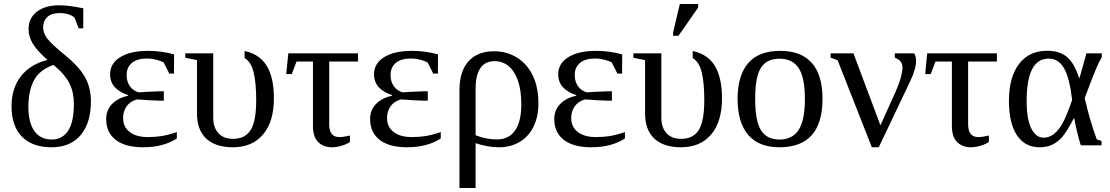

<svg xmlns="http://www.w3.org/2000/svg" viewBox="-20 -725 5540 958"><path d="M122.6 -580.1Q122.6 -634.8 164.1 -666.7Q205.6 -698.7 275.4 -698.7Q322.8 -698.7 395.5 -683.6V-583.5H372.6L352.1 -636.7Q326.2 -659.7 276.4 -659.7Q236.8 -659.7 216.1 -640.1Q195.3 -620.6 195.3 -587.4Q195.3 -560.5 216.1 -532.5Q236.8 -504.4 308.1 -446.8Q377.4 -389.6 405.5 -337.6Q433.6 -285.6 433.6 -219.7Q433.6 -111.8 382.6 -51Q331.5 9.8 237.3 9.8Q141.6 9.8 89.6 -43Q37.6 -95.7 37.6 -194.8Q37.6 -284.7 84 -344.2Q130.4 -403.8 216.8 -426.3Q163.6 -473.1 143.1 -508.1Q122.6 -543 122.6 -580.1ZM121.6 -190.9Q121.6 -112.8 151.9 -70.8Q182.1 -28.8 237.8 -28.8Q291 -28.8 319.8 -72.5Q348.6 -116.2 348.6 -206.1Q348.6 -263.7 327.6 -306.9Q306.6 -350.1 258.3 -391.1L246.1 -400.9Q178.7 -377.4 150.1 -325.4Q121.6 -273.4 121.6 -190.9Z M862.3 -34.2Q795.4 9.8 694.3 9.8Q605 9.8 557.4 -27.1Q509.8 -64 509.8 -131.3Q509.8 -175.8 539.3 -206.3Q568.8 -236.8 619.1 -247.1V-250.5Q529.3 -280.3 529.3 -354Q529.3 -408.7 580.1 -439.9Q630.9 -471.2 717.3 -471.2Q786.6 -471.2 848.6 -453.6L848.1 -357.9H824.7L796.9 -413.1Q783.7 -420.9 760 -427Q736.3 -433.1 713.9 -433.1Q665 -433.1 638.4 -411.4Q611.8 -389.6 611.8 -350.6Q611.8 -317.4 628.2 -294.7Q644.5 -272 671.9 -264.2Q691.4 -266.1 730.2 -267.8Q769 -269.5 781.7 -269.5H797.4V-222.7H781.7Q748.5 -222.7 663.1 -229Q629.4 -219.2 611.8 -194.6Q594.2 -169.9 594.2 -135.7Q594.2 -91.8 627.2 -66.4Q660.2 -41 718.3 -41Q752 -41 784.7 -45.9Q817.4 -50.8 862.3 -65.9Z M1142.1 9.8Q1055.2 9.8 1009 -33.4Q962.9 -76.7 962.9 -158.7V-424.8L904.3 -437V-459H1043.9V-137.7Q1043.9 -88.9 1069.6 -60.5Q1095.2 -32.2 1142.6 -32.2Q1203.1 -32.2 1230.7 -76.4Q1258.3 -120.6 1258.3 -225.1Q1258.3 -310.1 1245.8 -362.8Q1233.4 -415.5 1200.7 -435.1L1200.2 -470.7Q1275.9 -454.6 1311.3 -395.8Q1346.7 -336.9 1346.7 -234.4Q1346.7 -118.2 1292.7 -54.2Q1238.8 9.8 1142.1 9.8Z M1459.5 -418 1436 -355.5H1408.2L1418.5 -459H1766.1V-418H1622.6V-104.5Q1622.6 -41 1673.3 -41Q1693.4 -41 1726.1 -48.8V-17.1Q1714.4 -7.3 1687.5 1.2Q1660.6 9.8 1636.2 9.8Q1593.3 9.8 1567.4 -16.4Q1541.5 -42.5 1541.5 -96.2V-418Z M2179.2 -34.2Q2112.3 9.8 2011.2 9.8Q1921.9 9.8 1874.3 -27.1Q1826.7 -64 1826.7 -131.3Q1826.7 -175.8 1856.2 -206.3Q1885.7 -236.8 1936 -247.1V-250.5Q1846.2 -280.3 1846.2 -354Q1846.2 -408.7 1897 -439.9Q1947.8 -471.2 2034.2 -471.2Q2103.5 -471.2 2165.5 -453.6L2165 -357.9H2141.6L2113.8 -413.1Q2100.6 -420.9 2076.9 -427Q2053.2 -433.1 2030.8 -433.1Q1981.9 -433.1 1955.3 -411.4Q1928.7 -389.6 1928.7 -350.6Q1928.7 -317.4 1945.1 -294.7Q1961.4 -272 1988.8 -264.2Q2008.3 -266.1 2047.1 -267.8Q2085.9 -269.5 2098.6 -269.5H2114.3V-222.7H2098.6Q2065.4 -222.7 1980 -229Q1946.3 -219.2 1928.7 -194.6Q1911.1 -169.9 1911.1 -135.7Q1911.1 -91.8 1944.1 -66.4Q1977.1 -41 2035.2 -41Q2068.8 -41 2101.6 -45.9Q2134.3 -50.8 2179.2 -65.9Z M2272.5 -273.9Q2272.5 -369.1 2317.6 -419.2Q2362.8 -469.2 2445.3 -469.2Q2508.8 -469.2 2559.8 -437.5Q2610.8 -405.8 2638.7 -347.2Q2666.5 -288.6 2666.5 -210.9Q2666.5 -142.1 2641.8 -92.5Q2617.2 -43 2572.5 -16.6Q2527.8 9.8 2470.7 9.8Q2413.6 9.8 2353 -10.7V212.9H2272.5ZM2459 -29.3Q2519.5 -29.3 2550.3 -74.5Q2581.1 -119.6 2581.1 -204.6Q2581.1 -273.9 2564.5 -322Q2547.9 -370.1 2517.8 -395Q2487.8 -419.9 2448.2 -419.9Q2353 -419.9 2353 -280.8V-50.3Q2405.8 -29.3 2459 -29.3Z M3098.1 -34.2Q3031.2 9.8 2930.2 9.8Q2840.8 9.8 2793.2 -27.1Q2745.6 -64 2745.6 -131.3Q2745.6 -175.8 2775.1 -206.3Q2804.7 -236.8 2855 -247.1V-250.5Q2765.1 -280.3 2765.1 -354Q2765.1 -408.7 2815.9 -439.9Q2866.7 -471.2 2953.1 -471.2Q3022.5 -471.2 3084.5 -453.6L3084 -357.9H3060.5L3032.7 -413.1Q3019.5 -420.9 2995.8 -427Q2972.2 -433.1 2949.7 -433.1Q2900.9 -433.1 2874.3 -411.4Q2847.7 -389.6 2847.7 -350.6Q2847.7 -317.4 2864 -294.7Q2880.4 -272 2907.7 -264.2Q2927.2 -266.1 2966.1 -267.8Q3004.9 -269.5 3017.6 -269.5H3033.2V-222.7H3017.6Q2984.4 -222.7 2898.9 -229Q2865.2 -219.2 2847.7 -194.6Q2830.1 -169.9 2830.1 -135.7Q2830.1 -91.8 2863 -66.4Q2896 -41 2954.1 -41Q2987.8 -41 3020.5 -45.9Q3053.2 -50.8 3098.1 -65.9Z M3377.9 9.8Q3291 9.8 3244.9 -33.4Q3198.7 -76.7 3198.7 -158.7V-424.8L3140.1 -437V-459H3279.8V-137.7Q3279.8 -88.9 3305.4 -60.5Q3331.1 -32.2 3378.4 -32.2Q3439 -32.2 3466.6 -76.4Q3494.1 -120.6 3494.1 -225.1Q3494.1 -310.1 3481.7 -362.8Q3469.2 -415.5 3436.5 -435.1L3436 -470.7Q3511.7 -454.6 3547.1 -395.8Q3582.5 -336.9 3582.5 -234.4Q3582.5 -118.2 3528.6 -54.2Q3474.6 9.8 3377.9 9.8ZM3338.4 -546.4V-562.5L3372.1 -705.1H3463.4V-687L3365.2 -546.4Z M4084 -231.9Q4084 9.8 3869.1 9.8Q3765.6 9.8 3712.9 -52.2Q3660.2 -114.3 3660.2 -231.9Q3660.2 -348.1 3712.9 -409.7Q3765.6 -471.2 3873 -471.2Q3977.5 -471.2 4030.8 -410.9Q4084 -350.6 4084 -231.9ZM3996.1 -231.9Q3996.1 -337.4 3965.3 -384.8Q3934.6 -432.1 3869.1 -432.1Q3805.2 -432.1 3776.6 -386.7Q3748 -341.3 3748 -231.9Q3748 -121.1 3777.1 -75Q3806.2 -28.8 3869.1 -28.8Q3933.6 -28.8 3964.8 -76.7Q3996.1 -124.5 3996.1 -231.9Z M4482.9 -387.7Q4482.9 -409.2 4470.9 -420.9Q4459 -432.6 4444.8 -437V-459H4541.5Q4550.8 -442.9 4550.8 -420.4Q4550.8 -381.3 4522 -320.8L4364.7 9.8H4330.1L4159.2 -424.8L4124.5 -437V-459H4238.3L4373 -99.6L4449.2 -268.6Q4465.8 -305.7 4474.4 -337.4Q4482.9 -369.1 4482.9 -387.7Z M4647.5 -418 4624 -355.5H4596.2L4606.4 -459H4954.1V-418H4810.5V-104.5Q4810.5 -41 4861.3 -41Q4881.3 -41 4914.1 -48.8V-17.1Q4902.3 -7.3 4875.5 1.2Q4848.6 9.8 4824.2 9.8Q4781.2 9.8 4755.4 -16.4Q4729.5 -42.5 4729.5 -96.2V-418Z M5476.1 -22V0H5372.6Q5354.5 -57.6 5340.3 -133.8H5337.4Q5302.2 -66.9 5279.8 -41.3Q5257.3 -15.6 5230 -2.9Q5202.6 9.8 5167 9.8Q5093.8 9.8 5054 -50.3Q5014.2 -110.4 5014.2 -221.2Q5014.2 -339.4 5064.2 -405.5Q5114.3 -471.7 5205.1 -471.7Q5267.6 -471.7 5304.2 -440.4Q5340.8 -409.2 5363.8 -336.9H5366.7L5400.9 -459H5477.5V-439.5Q5466.3 -421.9 5451.2 -387.2Q5436 -352.5 5392.1 -235.8Q5419.9 -115.7 5452.6 -29.3ZM5329.6 -226.1Q5316.9 -336.4 5289.1 -384.5Q5261.2 -432.6 5212.4 -432.6Q5102.5 -432.6 5102.5 -221.2Q5102.5 -131.3 5125.5 -84.7Q5148.4 -38.1 5186.5 -38.1Q5215.8 -38.1 5239 -56.6Q5262.2 -75.2 5281.5 -109.4Q5300.8 -143.6 5329.6 -226.1Z"/></svg>

Font: Liberation Serif
Style: Regular
Weight: 400
Designer: Steve Matteson
Foundry: Ascender Corporation
Version: Version 2.1.5